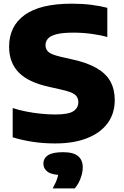

<svg xmlns="http://www.w3.org/2000/svg" viewBox="-20 -770 674 1044"><path d="M280 10Q215.5 10 157 1Q98.5 -8 49 -23.5V-182.5Q82 -171.5 122.8 -163.5Q163.5 -155.5 204.5 -151.5Q245.5 -147.5 280.5 -147.5Q352.5 -147.5 379.2 -165.5Q406 -183.5 406 -214.5Q406 -241 386.8 -256Q367.5 -271 310 -283.5L246 -298Q134 -322.5 81.8 -376Q29.5 -429.5 29.5 -516.5Q29.5 -627.5 114.2 -688.8Q199 -750 370 -750Q427 -750 476.5 -743.8Q526 -737.5 563.5 -727.5V-568.5Q526.5 -579.5 477.5 -586Q428.5 -592.5 379 -592.5Q320.5 -592.5 287.5 -584Q254.5 -575.5 241 -560.2Q227.5 -545 227.5 -525Q227.5 -501 244 -487Q260.5 -473 309 -461.5L373 -447Q455.5 -429 506.2 -399.2Q557 -369.5 580.5 -326.5Q604 -283.5 604 -226Q604 -153 565.2 -100.2Q526.5 -47.5 453.8 -18.8Q381 10 280 10ZM266.5 254.5Q285.5 220 292.5 196.2Q299.5 172.5 299.5 146.5L336 182H323Q264.5 182 240.2 165Q216 148 216 120Q216 90.5 241.2 74Q266.5 57.5 322.5 57.5Q379.5 57.5 404.8 79Q430 100.5 430 140Q430 168.5 418 200.2Q406 232 386.5 254.5Z"/></svg>

Font: Encode Sans SemiExpanded ExtraBold
Style: Regular
Weight: 800
Width: 6
Designer: Multiple Designers
Foundry: Impallari Type
Version: Version 3.002